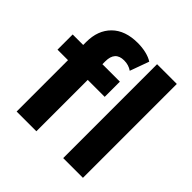

<svg xmlns="http://www.w3.org/2000/svg" viewBox="-193 -912 1073 1073"><g transform="rotate(45 344.0 -375.0)"><path d="M243 -526H381V-406H247V0H91V-406H8V-526H91V-550Q91 -642 145.5 -696Q200 -750 299 -750Q334 -750 365.5 -742.5Q397 -735 418 -721L377 -608Q350 -627 314 -627Q243 -627 243 -549ZM459 -742H615V0H459Z"/></g></svg>

Font: APTA Sans Regular
Style: Bold Italic
Weight: 700
Version: Version 7.200